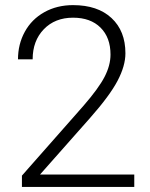

<svg xmlns="http://www.w3.org/2000/svg" viewBox="-20 -741 594 761"><path d="M512.2 0H66.9V-44.9L310.5 -321.3Q371.1 -391.1 394.5 -436.5Q418 -481.9 418 -524.9Q418 -592.3 378.4 -631.6Q338.9 -670.9 269.5 -670.9Q197.8 -670.9 153.6 -625Q109.4 -579.1 109.4 -505.9H51.3Q51.3 -565.9 78.4 -615.2Q105.5 -664.6 155.5 -692.6Q205.6 -720.7 269.5 -720.7Q367.2 -720.7 422.1 -669.4Q477.1 -618.2 477.1 -529.8Q477.1 -480 446 -420.9Q415 -361.8 336.9 -273.4L138.7 -49.3H512.2Z"/></svg>

Font: Vazir Thin
Style: Thin
Weight: 100
Designer: Saber Rastikerdar
Foundry: Saber Rastikerdar
Version: Version 30.0.0